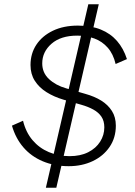

<svg xmlns="http://www.w3.org/2000/svg" viewBox="-20 -780 635 900"><path d="M302 -1Q235 -1 180.5 -24Q126 -47 89.5 -89.5Q53 -132 36 -191L88 -214Q101 -160 132.5 -123Q164 -86 209 -67Q254 -48 306 -48Q357 -48 393.5 -66.5Q430 -85 449.5 -116Q469 -147 469 -183Q469 -213 455.5 -233Q442 -253 417.5 -266.5Q393 -280 361 -289L277 -313Q233 -326 198 -348Q163 -370 143 -401.5Q123 -433 123 -475Q123 -529 150.5 -570.5Q178 -612 228 -636Q278 -660 345 -660Q407 -660 452.5 -641.5Q498 -623 528.5 -588Q559 -553 575 -503L522 -480Q511 -527 485 -556.5Q459 -586 422.5 -599.5Q386 -613 342 -613Q265 -613 221.5 -575Q178 -537 178 -483Q178 -439 209.5 -409.5Q241 -380 290 -366L380 -340Q423 -328 454.5 -308.5Q486 -289 504.5 -260Q523 -231 523 -191Q523 -134 493.5 -91Q464 -48 414 -24.5Q364 -1 302 -1ZM195 100 394 -760H443L244 100Z"/></svg>

Font: Kantumruy Pro Light
Style: Italic
Weight: 300
Italic angle: -13°
Version: Version 1.002